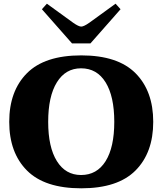

<svg xmlns="http://www.w3.org/2000/svg" viewBox="-20 -1010 880 1040"><path d="M207 -960 234 -990 376 -887Q406 -866 420 -866Q434 -866 464 -887L606 -990L633 -960L470 -775H370ZM30 -350Q30 -517 126 -613.5Q222 -710 420 -710Q618 -710 714 -613.5Q810 -517 810 -350Q810 -183 714 -86.5Q618 10 420 10Q222 10 126 -86.5Q30 -183 30 -350ZM599 -350Q599 -488 552 -564Q505 -640 419 -640Q335 -640 288 -564Q241 -488 241 -350Q241 -213 288 -137.5Q335 -62 419 -62Q505 -62 552 -137Q599 -212 599 -350Z"/></svg>

Font: Taviraj Black
Style: Regular
Weight: 900
Designer: Katatrad Team
Foundry: CadsonDemak
Version: Version 1.001